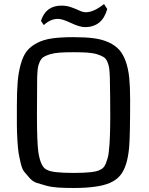

<svg xmlns="http://www.w3.org/2000/svg" viewBox="-20 -924 742 956"><path d="M64 0ZM346 12Q304 12 271 10Q238 8 210 0.5Q182 -7 162.5 -13.5Q143 -20 127 -38Q111 -56 100.5 -69Q90 -82 83 -112Q76 -142 72.5 -163Q69 -184 66.5 -228.5Q64 -273 64 -304.5Q64 -336 64 -396Q64 -469 68 -516.5Q72 -564 83.5 -605Q95 -646 113.5 -669.5Q132 -693 164.5 -710Q197 -727 240.5 -733Q284 -739 346 -739Q405 -739 447 -733.5Q489 -728 521.5 -713Q554 -698 574 -675.5Q594 -653 606.5 -617Q619 -581 623.5 -536.5Q628 -492 628 -428Q628 -247 623 -190Q614 -92 578 -50Q541 -5 450 6Q407 12 346 12ZM165 -536Q164 -445 164 -354Q164 -216 171 -166Q183 -89 215 -78Q240 -63 346.5 -63Q453 -63 477 -78Q486 -81 494 -89Q502 -97 507 -110Q512 -123 516 -136.5Q520 -150 522 -171Q524 -192 525.5 -209Q527 -226 527.5 -252Q528 -278 528.5 -295Q529 -312 529 -340Q529 -439 527 -536Q526 -565 524 -582Q522 -599 515 -615.5Q508 -632 496.5 -639.5Q485 -647 464.5 -653.5Q444 -660 416 -662Q388 -664 346 -664Q304 -664 276.5 -662Q249 -660 228 -653.5Q207 -647 196 -639.5Q185 -632 177.5 -615.5Q170 -599 168 -582Q166 -565 165 -536ZM514 -879Q489 -789 403 -789Q377 -789 333.5 -809.5Q290 -830 269 -830Q231 -830 198 -799L184 -820Q208 -896 286 -896Q312 -896 334.5 -888Q357 -880 375 -871.5Q393 -863 407 -863Q447 -863 498 -904Z"/></svg>

Font: Myanmar Chatu
Style: Regular
Weight: 400
Designer: Danh Hong
Foundry: Google Inc.
Version: Version 2.00 November 20, 2015